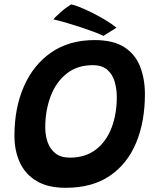

<svg xmlns="http://www.w3.org/2000/svg" viewBox="-20 -846 717 891"><path d="M285 25.5Q202.5 25.5 150 -5.8Q97.5 -37 72.2 -91.8Q47 -146.5 47 -216Q47 -345 91 -445.2Q135 -545.5 218 -602.8Q301 -660 419 -660Q506 -660 557 -627Q608 -594 630.2 -537Q652.5 -480 652.5 -409Q652.5 -281.5 611.8 -183.5Q571 -85.5 489.5 -30Q408 25.5 285 25.5ZM304.5 -114.5Q376.5 -114.5 425 -152Q473.5 -189.5 497.8 -253.2Q522 -317 522 -395.5Q522 -432.5 512.2 -466.5Q502.5 -500.5 478.2 -522Q454 -543.5 410 -543.5Q338 -543.5 288.8 -504Q239.5 -464.5 214.8 -398.8Q190 -333 190 -254.5Q190 -217.5 201.2 -185.8Q212.5 -154 237.5 -134.2Q262.5 -114.5 304.5 -114.5ZM310 -825.5Q320.5 -824.5 346.8 -814.2Q373 -804 405.2 -788Q437.5 -772 468.5 -753.5Q499.5 -735 520.5 -717.5L460 -679.5Q443.5 -688 414.2 -698.8Q385 -709.5 351 -720.8Q317 -732 284.2 -741.5Q251.5 -751 227.5 -756Q233.5 -764 257.8 -786Q282 -808 310 -825.5Z"/></svg>

Font: Grandstander SemiBold
Style: Italic
Weight: 600
Italic angle: -15°
Designer: Tyler Finck
Foundry: Etcetera Type Co
Version: Version 1.200; ttfautohint (v1.8.3)